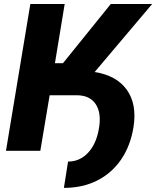

<svg xmlns="http://www.w3.org/2000/svg" viewBox="-20 -747 774 951"><path d="M9.6 0 130.3 -727.3H300.4L252.1 -433.9H291.9L528.8 -727.3H733.7L448.9 -390.3Q557.5 -373.2 608.3 -302Q659.1 -230.8 641.3 -117.9Q626.1 -23.8 579.5 43.7Q533 111.2 460.9 147.4Q388.8 183.6 296.5 183.6L317.1 53.3Q374.6 53.3 415.5 10.3Q456.3 -32.7 469.5 -107.6Q483.7 -186.1 454.4 -230.6Q425.1 -275.2 360.1 -275.2H225.9L179.7 0Z"/></svg>

Font: Inter UI Extra Bold
Style: Italic
Weight: 800
Italic angle: 9.39999°
Designer: Rasmus Andersson
Foundry: rsms
Version: 3.2;8d6f07862